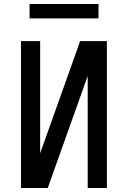

<svg xmlns="http://www.w3.org/2000/svg" viewBox="-20 -941 640 961"><path d="M85 0V-735H181V-174L313 -544L381 -735H515V0H419V-561L219 0ZM128 -849V-921H473V-849Z"/></svg>

Font: Iosevka Aile Medium
Style: Regular
Weight: 500
Designer: Belleve Invis
Foundry: Belleve Invis
Version: Version 27.3.5; ttfautohint (v1.8.4)